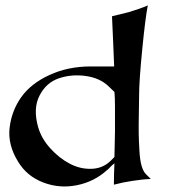

<svg xmlns="http://www.w3.org/2000/svg" viewBox="-20 -681 628 708"><path d="M402 -102Q405 -197 404 -286Q404 -324 402 -342L379 -364Q347 -394 295 -401Q243 -408 196.5 -392Q150 -376 125.5 -328Q101 -280 121 -211Q133 -170 165.5 -134Q198 -98 237 -77.5Q276 -57 318 -58.5Q360 -60 389 -89ZM401 -436Q400 -468 397 -531.5Q394 -595 393 -621Q410 -625 454 -636Q495 -648 525 -661Q516 -616 504.5 -499Q493 -382 493 -332Q493 -312 492 -263Q491 -214 491.5 -188Q492 -162 494 -126.5Q496 -91 502 -70Q508 -49 518 -39L536 -21Q506 -20 468 -14Q434 -9 400 0Q400 -14 400.5 -40Q401 -66 402 -79L395 -73Q388 -67 382 -60L375 -54Q328 -11 263.5 2Q199 15 138.5 -8.5Q78 -32 46 -86Q8 -148 15.5 -210.5Q23 -273 58.5 -323Q94 -373 162.5 -404.5Q231 -436 314 -436Z"/></svg>

Font: Roman Uncial Modern
Style: Medium
Weight: 500
Version: Version 001.000